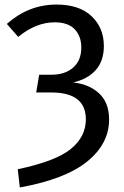

<svg xmlns="http://www.w3.org/2000/svg" viewBox="-20 -721 544 843"><path d="M436 -519Q436 -453 400 -413Q364 -373 301 -359Q370 -352 414.5 -311.5Q459 -271 459 -196Q459 -90 363 -12Q267 66 67 102L58 22Q225 -13 291 -67Q357 -121 357 -197Q357 -315 205 -315H139L152 -393H206Q266 -393 301.5 -424.5Q337 -456 337 -512Q337 -562 308 -592.5Q279 -623 220 -623Q138 -623 60 -559L10 -616Q106 -701 228 -701Q328 -701 382 -650Q436 -599 436 -519Z"/></svg>

Font: FiraGO
Style: Regular
Weight: 400
Designer: bBox Type
Foundry: bBox Type GmbH
Version: Version 1.001;April 20, 2020;FontCreator 12.0.0.2555 64-bit